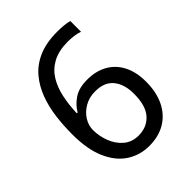

<svg xmlns="http://www.w3.org/2000/svg" viewBox="-207 -840 965 965"><g transform="rotate(-45 275.5 -357.0)"><path d="M288 10Q223 10 170 -24Q117 -58 86 -128Q55 -198 55 -305Q55 -367 62.5 -427Q70 -487 90 -540.5Q110 -594 145 -635.5Q180 -677 234.5 -700.5Q289 -724 367 -724Q386 -724 410.5 -722Q435 -720 451 -715V-639Q434 -645 412.5 -648Q391 -651 370 -651Q304 -651 261.5 -628Q219 -605 194.5 -565.5Q170 -526 159 -474Q148 -422 146 -364H152Q172 -399 208 -423Q244 -447 302 -447Q364 -447 409.5 -421.5Q455 -396 480 -347.5Q505 -299 505 -230Q505 -156 478.5 -102Q452 -48 403.5 -19Q355 10 288 10ZM287 -65Q346 -65 382.5 -105Q419 -145 419 -230Q419 -298 387 -337.5Q355 -377 290 -377Q246 -377 213 -357.5Q180 -338 162 -308.5Q144 -279 144 -247Q144 -204 160 -162Q176 -120 208 -92.5Q240 -65 287 -65Z"/></g></svg>

Font: ltamil05
Style: Book
Weight: 400
Designer: Jelle Bosma - Monotype Design Team
Foundry: Monotype Imaging Inc.
Version: Version 2.003